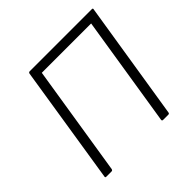

<svg xmlns="http://www.w3.org/2000/svg" viewBox="-165 -816 977 977"><g transform="rotate(-45 323.5 -327.5)"><path d="M70 0Q62 0 64 -8L165 -648Q167 -655 174 -655H621Q629 -655 627 -648L525 -8Q524 0 517 0H479Q471 0 472 -8L567 -606H212L117 -8Q115 0 108 0Z"/></g></svg>

Font: Sofia Sans Light
Style: Italic
Weight: 300
Italic angle: -9°
Version: Version 4.100-B